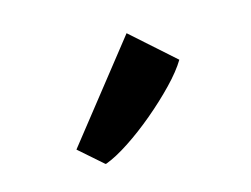

<svg xmlns="http://www.w3.org/2000/svg" viewBox="-51 -968 547 418"><g transform="rotate(-15 222.5 -758.5)"><path d="M142 -627.5 89 -674 260 -890.5 356 -805Q342.5 -782.5 316.5 -755.5Q290.5 -728.5 259.2 -702.2Q228 -676 197.5 -656Q167 -636 144 -627.5Z"/></g></svg>

Font: Merriweather 28pt Black
Style: Regular
Weight: 900
Version: Version 2.100